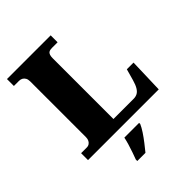

<svg xmlns="http://www.w3.org/2000/svg" viewBox="-260 -845 1196 1196"><g transform="rotate(-45 338.5 -246.5)"><path d="M21 0V-61H74Q83 -61 92 -66.5Q101 -72 107 -83Q113 -94 113 -109V-602Q113 -619 106.5 -630.5Q100 -642 89.5 -647.5Q79 -653 66 -653H21V-714H406V-653H357Q339 -653 330 -647.5Q321 -642 317.5 -631Q314 -620 314 -604V-69H492Q510 -69 524.5 -76.5Q539 -84 550.5 -103Q562 -122 571 -154L592 -229H651L644 0ZM234 208Q241 189 250.5 162.5Q260 136 268 108.5Q276 81 280 61H410V71Q401 92 383.5 118.5Q366 145 345 172Q324 199 306 221H234Z"/></g></svg>

Font: Noto Serif Khmer Black
Style: Regular
Weight: 900
Version: Version 2.003